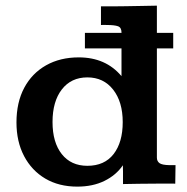

<svg xmlns="http://www.w3.org/2000/svg" viewBox="-20 -659 672 689"><path d="M284.7 -485.4V-541H601.6V-485.4ZM257.3 10.7Q191.4 10.7 142.6 -18.1Q93.8 -46.9 66.4 -98.9Q39.1 -150.9 39.1 -219.7Q39.1 -291.5 66.9 -343.8Q94.7 -396 145.3 -424.6Q195.8 -453.1 262.7 -453.1Q359.4 -453.1 416 -385.7V-542.5Q416 -560.5 403.1 -564.9Q390.1 -569.3 364.3 -569.3Q359.4 -569.8 353.8 -569.6Q348.1 -569.3 342.3 -569.3V-636.2Q363.8 -635.7 384.8 -636.2Q405.8 -636.7 431.2 -636.7Q460.9 -637.2 488.8 -637.7Q516.6 -638.2 543 -638.7V-93.3Q543 -80.6 552.2 -73.7Q561.5 -66.9 587.4 -66.4Q590.3 -66.4 597.9 -66.4Q605.5 -66.4 609.9 -66.4L608.9 0Q591.3 0 572 -0.2Q552.7 -0.5 534.7 0Q505.9 0 477.5 0.5Q449.2 1 421.4 1.5Q421.4 -2 421.4 -15.1Q421.4 -28.3 421.4 -43.2Q421.4 -58.1 420.9 -65.9Q396.5 -30.3 354.7 -9.8Q313 10.7 257.3 10.7ZM293.5 -64Q355 -64 387.7 -106.2Q420.4 -148.4 420.4 -220.7Q420.4 -293.5 386 -337.4Q351.6 -381.3 293.5 -381.3Q235.4 -381.3 201.9 -338.1Q168.5 -294.9 168.5 -221.2Q168.5 -147.9 201.7 -106Q234.9 -64 293.5 -64Z"/></svg>

Font: Kameron SemiBold
Style: Regular
Weight: 600
Designer: Vernon Adams
Foundry: Vernon Adams
Version: Version 1.100